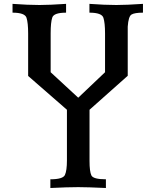

<svg xmlns="http://www.w3.org/2000/svg" viewBox="-20 -714 793 979"><path d="M520 244.6Q425.8 240.2 378.9 240.2Q324.7 240.2 236.8 244.6V200.2Q300.8 200.2 311 178.2Q321.3 156.2 321.3 103.5V-154.3L123.5 -326.7V-543.5Q123.5 -597.2 115.2 -623.3Q106.9 -649.4 43.9 -649.4V-694.3Q122.6 -688.5 181.2 -688.5Q232.4 -688.5 316.9 -694.3V-649.4Q254.9 -649.4 246.6 -624.8Q238.3 -600.1 238.3 -544.4V-345.7L378.9 -215.8L515.6 -345.7V-543.5Q515.6 -597.2 507.3 -623.3Q499 -649.4 436 -649.4V-694.3Q514.6 -688.5 573.2 -688.5Q624.5 -688.5 709 -694.3V-649.4Q666.5 -649.4 650.6 -639.9Q634.8 -630.4 631.3 -578.1V-327.6L436.5 -154.3V106.4Q436.5 160.6 446 180.4Q455.6 200.2 520 200.2Z"/></svg>

Font: Kelvinch
Style: Bold
Weight: 700
Designer: Paul James Miller
Foundry: High-Logic / Made with FontCreator
Version: Version 3.501;March 28, 2021;FontCreator 13.0.0.2683 64-bit